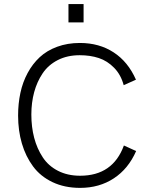

<svg xmlns="http://www.w3.org/2000/svg" viewBox="-20 -912 738 942"><path d="M315.9 -802.2V-892.1H390.1V-802.2ZM373 9.8Q296.9 9.8 237.8 -18.3Q178.7 -46.4 142.3 -95.5Q106 -144.5 87.4 -207.8Q68.8 -271 68.8 -345.2Q68.8 -403.8 80.1 -456.3Q91.3 -508.8 115.5 -553.7Q139.6 -598.6 174.8 -631.3Q210 -664.1 260.5 -682.6Q311 -701.2 372.1 -701.2Q466.8 -701.2 537.6 -655Q608.4 -608.9 647 -521L586.9 -494.1Q573.2 -545.4 540 -579.3Q506.8 -613.3 464.8 -627.2Q422.9 -641.1 371.1 -641.1Q310.1 -641.1 263.4 -617.2Q216.8 -593.3 189.2 -552.2Q161.6 -511.2 147.7 -460Q133.8 -408.7 133.8 -350.1Q133.8 -288.6 147.7 -235.8Q161.6 -183.1 189.5 -140.6Q217.3 -98.1 264.4 -74Q311.5 -49.8 373 -49.8Q533.7 -49.8 587.9 -198.2L647.9 -170.9Q609.9 -84 538.6 -37.1Q467.3 9.8 373 9.8Z"/></svg>

Font: HK Grotesk Light
Style: Regular
Weight: 300
Designer: Alfredo Marco Pradil and Stefan Peev
Foundry: Hanken Design Co.
Version: Version 1.045;PS 001.045;hotconv 1.0.88;makeotf.lib2.5.64775